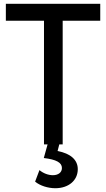

<svg xmlns="http://www.w3.org/2000/svg" viewBox="-20 -765 562 1017"><path d="M213 0H232L212 72C278 80 308 96 308 125C308 148 289 163 260 163C236 163 209 153 189 136L166 197C192 219 235 232 273 232C343 232 392 191 392 131C392 82 354 48 285 35L294 0H312V-655H511V-745H11V-655H213Z"/></svg>

Font: Mluvka Medium
Style: Regular
Weight: 500
Designer: Modified by Jiří Krblich, Original typeface by Gumpita Rahayu
Foundry: Gumpita Rahayu & Jiří Krblich
Version: Version 2.000;Glyphs 3.1.1 (3134)